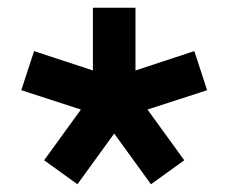

<svg xmlns="http://www.w3.org/2000/svg" viewBox="-20 -680 590 496"><path d="M35 -447 68 -548 220 -498V-660H330V-498L482 -548L515 -447L361 -397L456 -266L370 -204L275 -335L180 -204L94 -266L189 -397Z"/></svg>

Font: Xolonium
Style: Regular
Weight: 400
Designer: Severin Meyer
Version: Version 4.2